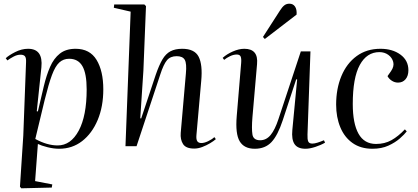

<svg xmlns="http://www.w3.org/2000/svg" viewBox="-20 -791 2262 1039"><path d="M121 -455Q122 -478 115 -486.5Q108 -495 91 -495Q73 -495 54 -485Q35 -475 20 -464L11 -476Q28 -492 62.5 -509.5Q97 -527 132 -527Q214 -527 204 -427L179 -189L185 -188L217 -324Q231 -383 251 -429Q271 -475 304 -501Q337 -527 389 -527Q466 -527 502.5 -467Q539 -407 539 -307Q539 -214 508.5 -141.5Q478 -69 424.5 -27.5Q371 14 300 14Q270 14 236.5 5.5Q203 -3 185 -12L170 189L263 207L260 224L95 228L88 219L106 -57ZM354 -473Q323 -473 301 -453Q279 -433 261 -384.5Q243 -336 222 -251L171 -39Q235 -4 292 -4Q363 -4 406 -84Q449 -164 449 -307Q449 -393 426 -433Q403 -473 354 -473Z M1148 -38Q1137 -28 1117 -16Q1097 -4 1074.5 4.5Q1052 13 1031 13Q986 13 970.5 -11.5Q955 -36 958 -72L986 -394Q991 -447 980 -467Q969 -487 936 -487Q902 -487 883.5 -465Q865 -443 847 -387L719 0H659L687 -728L596 -749L598 -767H761L770 -758L756 -409L739 -151L744 -150L823 -387Q841 -439 859 -469.5Q877 -500 902.5 -513.5Q928 -527 966 -527Q1033 -527 1055 -484Q1077 -441 1069 -354L1043 -60Q1041 -37 1047.5 -27Q1054 -17 1070 -17Q1085 -17 1105.5 -26.5Q1126 -36 1140 -49Z M1185 -478Q1207 -498 1240 -512.5Q1273 -527 1302 -527Q1379 -527 1371 -444L1346 -156Q1341 -95 1346 -63.5Q1351 -32 1388 -32Q1421 -32 1444.5 -60.5Q1468 -89 1487 -147L1608 -513H1660L1644 -63Q1643 -37 1648 -25.5Q1653 -14 1670 -14Q1682 -14 1698 -19Q1714 -24 1733 -32L1739 -19Q1717 -6 1686.5 4Q1656 14 1633 14Q1591 14 1574 -11Q1557 -36 1562 -88L1588 -361L1583 -362L1510 -140Q1483 -58 1449 -22Q1415 14 1359 14Q1301 14 1277 -26.5Q1253 -67 1261 -162L1285 -450Q1287 -475 1282 -485.5Q1277 -496 1261 -496Q1244 -496 1225 -487Q1206 -478 1193 -467ZM1495 -734Q1507 -753 1518.5 -762Q1530 -771 1546 -771Q1566 -771 1576.5 -755.5Q1587 -740 1585 -712L1413 -580L1403 -591Z M2039 -527Q2104 -527 2147 -495.5Q2190 -464 2190 -411Q2190 -380 2174.5 -362Q2159 -344 2134 -344Q2116 -344 2100.5 -354Q2085 -364 2077 -379L2096 -406Q2114 -432 2108 -455.5Q2102 -479 2081.5 -494Q2061 -509 2033 -509Q1965 -509 1927 -439.5Q1889 -370 1889 -228Q1889 -123 1920 -67.5Q1951 -12 2015 -12Q2062 -12 2098.5 -32.5Q2135 -53 2171 -91L2181 -80Q2169 -64 2144 -42Q2119 -20 2082 -3Q2045 14 1995 14Q1932 14 1888 -17Q1844 -48 1821.5 -102.5Q1799 -157 1799 -225Q1799 -311 1827.5 -379.5Q1856 -448 1910 -487.5Q1964 -527 2039 -527Z"/></svg>

Font: Literata 72pt
Style: Italic
Weight: 400
Italic angle: -2°
Designer: Latin by Veronika Burian and Jose Scaglione. Greek by Irene Vlachou. Cyrillic by Vera Evstafieva
Foundry: TypeTogether
Version: Version 3.002